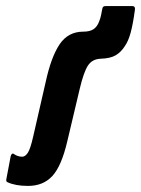

<svg xmlns="http://www.w3.org/2000/svg" viewBox="-40 -599 463 631"><path d="M52 12Q11 12 -15 0Q-21 -2 -19 -11L-5 -85Q-4 -90 -1 -93Q2 -96 7 -92Q19 -84 33 -84Q43 -84 51.5 -97Q60 -110 69 -150L110 -329Q128 -412 156 -453.5Q184 -495 234 -495Q256 -495 268 -503.5Q280 -512 286 -529Q290 -539 292 -548.5Q294 -558 296 -569Q297 -579 306 -579H395Q406 -579 403 -564Q397 -520 389.5 -492Q382 -464 370 -447Q358 -428 340.5 -417.5Q323 -407 291 -406Q263 -405 249 -383.5Q235 -362 222 -307L181 -134Q162 -53 132 -20.5Q102 12 52 12Z"/></svg>

Font: Sofia Sans Extra Condensed ExtraBold
Style: Italic
Weight: 800
Italic angle: -9°
Designer: Botio Nikoltchev, Ani Petrova
Foundry: lettersoup
Version: Version 4.101; ttfautohint (v1.8.4.7-5d5b)